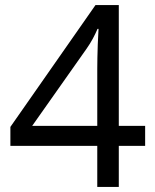

<svg xmlns="http://www.w3.org/2000/svg" viewBox="-20 -738 612 758"><path d="M364 0V-162H21V-237L357 -718H449V-241H553V-162H449V0ZM107 -241H364V-466Q364 -486 364.5 -510.5Q365 -535 366 -563.5Q367 -592 369 -624H365Q357 -605 346.5 -585.5Q336 -566 322 -546Z"/></svg>

Font: Noto Sans Malayalam
Style: Regular
Weight: 400
Designer: Jelle Bosma - Monotype Design Team
Foundry: Monotype Imaging Inc.
Version: Version 2.103